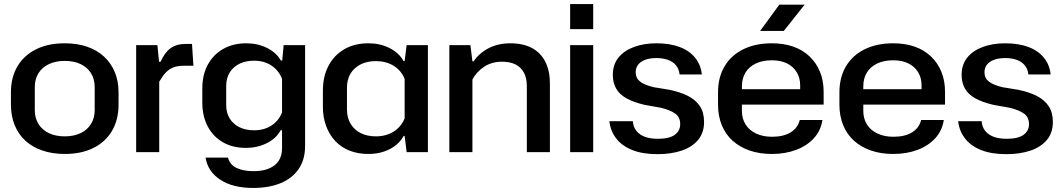

<svg xmlns="http://www.w3.org/2000/svg" viewBox="-20 -752 5253 949"><path d="M300 9Q239 9 189.5 -8Q140 -25 105.5 -56.5Q71 -88 52.5 -133.5Q34 -179 34 -235V-295Q34 -370 66.5 -424.5Q99 -479 158.5 -508.5Q218 -538 300 -538Q362 -538 411 -521Q460 -504 494.5 -472Q529 -440 547.5 -395.5Q566 -351 566 -295V-235Q566 -160 533.5 -105Q501 -50 441.5 -20.5Q382 9 300 9ZM300 -78Q345 -78 378.5 -94Q412 -110 430 -139.5Q448 -169 448 -207V-322Q448 -361 430 -390Q412 -419 379 -435Q346 -451 300 -451Q255 -451 221.5 -435Q188 -419 170 -390Q152 -361 152 -322V-207Q152 -169 170 -139.5Q188 -110 221.5 -94Q255 -78 300 -78Z M653 0V-529H758L766 -447H774Q794 -493 823.5 -514Q853 -535 900 -535H929L936 -427H889Q857 -427 836 -418.5Q815 -410 799 -393Q783 -376 767 -348V0Z M1231 177Q1131 177 1069 136.5Q1007 96 996 27H1107Q1116 62 1149 78Q1182 94 1233 94Q1279 94 1310.5 80.5Q1342 67 1358 42Q1374 17 1374 -18V-108H1367Q1345 -67 1298 -44Q1251 -21 1196 -21Q1130 -21 1081.5 -49Q1033 -77 1006.5 -127.5Q980 -178 980 -245V-315Q980 -382 1007 -432Q1034 -482 1083 -510Q1132 -538 1197 -538Q1254 -538 1300 -515Q1346 -492 1368 -453H1375L1382 -529H1488V-31Q1488 37 1456 83.5Q1424 130 1366.5 153.5Q1309 177 1231 177ZM1236 -108Q1285 -108 1321 -131Q1357 -154 1374 -196V-363Q1357 -405 1321 -428.5Q1285 -452 1236 -452Q1195 -452 1164 -437Q1133 -422 1115.5 -394Q1098 -366 1098 -326V-233Q1098 -194 1115.5 -166Q1133 -138 1164 -123Q1195 -108 1236 -108Z M1801 9Q1749 9 1707.5 -7.5Q1666 -24 1637 -55Q1608 -86 1592 -129Q1576 -172 1576 -224V-304Q1576 -374 1603.5 -426.5Q1631 -479 1681.5 -508.5Q1732 -538 1801 -538Q1859 -538 1905.5 -514.5Q1952 -491 1975 -450H1980L1990 -529H2095V0H1990L1980 -80H1975Q1952 -38 1905.5 -14.5Q1859 9 1801 9ZM1838 -78Q1888 -78 1925.5 -101.5Q1963 -125 1980 -167V-362Q1963 -404 1925.5 -427Q1888 -450 1838 -450Q1795 -450 1763 -434Q1731 -418 1713 -389Q1695 -360 1695 -318V-211Q1695 -170 1713 -140Q1731 -110 1763 -94Q1795 -78 1838 -78Z M2201 0V-529H2305L2315 -449H2321Q2350 -491 2396.5 -514.5Q2443 -538 2502 -538Q2567 -538 2610.5 -514Q2654 -490 2676 -445.5Q2698 -401 2698 -340V0H2584V-326Q2584 -367 2569 -394Q2554 -421 2527 -434Q2500 -447 2462 -447Q2411 -447 2373.5 -422.5Q2336 -398 2315 -359V0Z M2798 0V-529H2912V0ZM2798 -608V-732H2912V-608Z M3230 10Q3156 10 3105 -10.5Q3054 -31 3025.5 -68Q2997 -105 2992 -153H3108Q3110 -124 3126 -104.5Q3142 -85 3168.5 -75.5Q3195 -66 3232 -66Q3288 -66 3315 -85.5Q3342 -105 3342 -138Q3342 -173 3317.5 -190.5Q3293 -208 3248 -219L3165 -234Q3110 -247 3075.5 -266.5Q3041 -286 3025 -315Q3009 -344 3009 -382Q3009 -433 3037 -467.5Q3065 -502 3114 -520Q3163 -538 3224 -538Q3290 -538 3338.5 -520Q3387 -502 3415.5 -467Q3444 -432 3449 -384H3339Q3336 -412 3320.5 -430Q3305 -448 3280.5 -456.5Q3256 -465 3224 -465Q3191 -465 3168 -456Q3145 -447 3133.5 -431.5Q3122 -416 3122 -395Q3122 -366 3143.5 -349Q3165 -332 3211 -321L3290 -308Q3343 -297 3381 -277.5Q3419 -258 3439.5 -227Q3460 -196 3460 -149Q3460 -96 3430.5 -60.5Q3401 -25 3349 -7.5Q3297 10 3230 10Z M3795 9Q3734 9 3685 -8Q3636 -25 3601 -56.5Q3566 -88 3547.5 -133.5Q3529 -179 3529 -235V-295Q3529 -370 3561.5 -424.5Q3594 -479 3654 -508.5Q3714 -538 3795 -538Q3854 -538 3901 -521.5Q3948 -505 3981.5 -473Q4015 -441 4033 -397Q4051 -353 4051 -298V-235H3629V-311H3947L3935 -294V-330Q3935 -368 3917.5 -396Q3900 -424 3869 -439Q3838 -454 3795 -454Q3749 -454 3715.5 -438Q3682 -422 3664.5 -393Q3647 -364 3647 -325V-204Q3647 -166 3665 -137Q3683 -108 3717 -92Q3751 -76 3796 -76Q3852 -76 3887.5 -97.5Q3923 -119 3933 -159H4045Q4037 -106 4002.5 -68.5Q3968 -31 3914.5 -11Q3861 9 3795 9ZM3737 -599 3832 -729H3957L3854 -599Z M4395 9Q4334 9 4285 -8Q4236 -25 4201 -56.5Q4166 -88 4147.5 -133.5Q4129 -179 4129 -235V-295Q4129 -370 4161.5 -424.5Q4194 -479 4254 -508.5Q4314 -538 4395 -538Q4454 -538 4501 -521.5Q4548 -505 4581.5 -473Q4615 -441 4633 -397Q4651 -353 4651 -298V-235H4229V-311H4547L4535 -294V-330Q4535 -368 4517.5 -396Q4500 -424 4469 -439Q4438 -454 4395 -454Q4349 -454 4315.5 -438Q4282 -422 4264.5 -393Q4247 -364 4247 -325V-204Q4247 -166 4265 -137Q4283 -108 4317 -92Q4351 -76 4396 -76Q4452 -76 4487.5 -97.5Q4523 -119 4533 -159H4645Q4637 -106 4602.5 -68.5Q4568 -31 4514.5 -11Q4461 9 4395 9Z M4954 10Q4880 10 4829 -10.5Q4778 -31 4749.5 -68Q4721 -105 4716 -153H4832Q4834 -124 4850 -104.5Q4866 -85 4892.5 -75.5Q4919 -66 4956 -66Q5012 -66 5039 -85.5Q5066 -105 5066 -138Q5066 -173 5041.5 -190.5Q5017 -208 4972 -219L4889 -234Q4834 -247 4799.5 -266.5Q4765 -286 4749 -315Q4733 -344 4733 -382Q4733 -433 4761 -467.5Q4789 -502 4838 -520Q4887 -538 4948 -538Q5014 -538 5062.5 -520Q5111 -502 5139.5 -467Q5168 -432 5173 -384H5063Q5060 -412 5044.5 -430Q5029 -448 5004.5 -456.5Q4980 -465 4948 -465Q4915 -465 4892 -456Q4869 -447 4857.5 -431.5Q4846 -416 4846 -395Q4846 -366 4867.5 -349Q4889 -332 4935 -321L5014 -308Q5067 -297 5105 -277.5Q5143 -258 5163.5 -227Q5184 -196 5184 -149Q5184 -96 5154.5 -60.5Q5125 -25 5073 -7.5Q5021 10 4954 10Z"/></svg>

Font: Hubot Sans Medium
Style: Regular
Weight: 500
Designer: Deni Anggara
Foundry: GitHub, Inc., Subsidiary of Microsoft Corporation
Version: Version 2.000